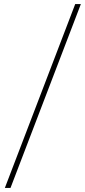

<svg xmlns="http://www.w3.org/2000/svg" viewBox="-20 -822 421 952"><path d="M4 110 353 -802H381L32 110Z"/></svg>

Font: Display Extralight
Style: Italic
Weight: 200
Italic angle: -2°
Designer: Latin by Veronika Burian and Jose Scaglione. Greek by Irene Vlachou. Cyrillic by Vera Evstafieva
Foundry: TypeTogether
Version: Version 3.002